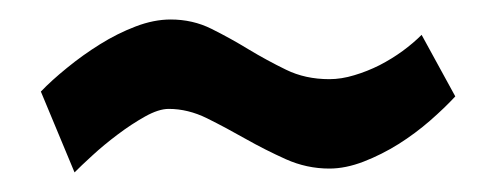

<svg xmlns="http://www.w3.org/2000/svg" viewBox="-20 -470 499 195"><path d="M442.4 -372.1Q431.6 -360.4 416.7 -347.4Q401.9 -334.5 384.8 -323.7Q367.7 -313 349.4 -305.9Q331.1 -298.8 314.5 -298.8Q291.5 -298.8 270.3 -308.3Q249 -317.9 229.2 -329.1Q209.5 -340.3 190.2 -349.9Q170.9 -359.4 151.4 -359.4Q141.1 -359.4 127.2 -351.6Q113.3 -343.8 99.4 -333.3Q85.4 -322.8 73.7 -312Q62 -301.3 55.7 -294.9L21.5 -377Q32.2 -388.2 48.1 -401.1Q64 -414.1 81.5 -425Q99.1 -436 117.7 -443.1Q136.2 -450.2 153.3 -450.2Q175.8 -450.2 194.8 -440.7Q213.9 -431.2 232.4 -419.9Q251 -408.7 270.5 -399.2Q290 -389.6 314.5 -389.6Q326.7 -389.6 339.8 -393.6Q353 -397.5 365.5 -403.8Q377.9 -410.2 388.9 -418.2Q399.9 -426.3 408.2 -434.6Z"/></svg>

Font: Maiden Orange
Style: Regular
Weight: 400
Designer: Astigmatic (AOETI)
Foundry: Astigmatic (AOETI)
Version: Version 1.001